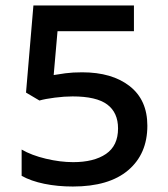

<svg xmlns="http://www.w3.org/2000/svg" viewBox="-20 -671 612 701"><path d="M280 -407Q389 -407 453.5 -356.5Q518 -306 518 -212Q518 -109 448 -49.5Q378 10 246 10Q190 10 141.5 0Q93 -10 59 -29V-125Q95 -104 147.5 -91.5Q200 -79 247 -79Q323 -79 367 -109Q411 -139 411 -202Q411 -260 371.5 -289.5Q332 -319 245 -319Q215 -319 180 -314.5Q145 -310 124 -304L75 -333L102 -651H469V-557H190L176 -397Q193 -400 219 -403.5Q245 -407 280 -407Z"/></svg>

Font: Noto Sans Telugu Medium
Style: Regular
Weight: 500
Designer: Jelle Bosma - Monotype Design Team
Foundry: Monotype Imaging Inc.
Version: Version 2.005; ttfautohint (v1.8.4.7-5d5b)